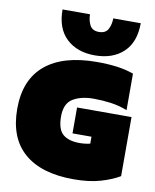

<svg xmlns="http://www.w3.org/2000/svg" viewBox="-98 -982 859 1066"><g transform="rotate(10 331.5 -449.0)"><path d="M387 -688Q287 -688 227 -744.5Q167 -801 167 -908H322Q322 -874 336 -847Q350 -820 387 -820Q425 -820 439 -847Q453 -874 453 -908H608Q608 -801 548 -744.5Q488 -688 387 -688ZM390 10Q208 10 111.5 -74Q15 -158 15 -322Q15 -486 116 -570Q217 -654 407 -654Q469 -654 518.5 -647.5Q568 -641 614 -625V-419Q568 -437 520.5 -443.5Q473 -450 423 -450Q353 -450 307.5 -422.5Q262 -395 262 -322Q262 -249 294.5 -221.5Q327 -194 388 -194Q420 -194 448 -201V-240H341V-386H648V-53Q607 -28 543 -9Q479 10 390 10Z"/></g></svg>

Font: Kanit Black
Style: Regular
Weight: 900
Designer: Katatrad Team
Foundry: CadsonDemak
Version: Version 2.000; ttfautohint (v1.8.3)